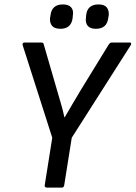

<svg xmlns="http://www.w3.org/2000/svg" viewBox="-20 -847 612 867"><path d="M191 0Q181 0 182 -11L216 -225L82 -644Q81 -649 83.5 -652Q86 -655 90 -655H167Q177 -655 178 -645L236 -445Q245 -413 254.5 -381.5Q264 -350 271 -317H272Q291 -350 309.5 -381Q328 -412 347 -444L471 -646Q477 -655 484 -655H566Q571 -655 572 -652Q573 -649 571 -644L304 -225L270 -11Q268 0 260 0ZM413 -717Q387 -717 376 -730.5Q365 -744 368 -766L369 -778Q374 -827 425 -827Q451 -827 462 -813.5Q473 -800 471 -778L469 -766Q463 -717 413 -717ZM253 -717Q226 -717 215 -730.5Q204 -744 206 -766L208 -778Q214 -827 264 -827Q290 -827 301.5 -813.5Q313 -800 309 -778L308 -766Q302 -717 253 -717Z"/></svg>

Font: Sofia Sans Semi Condensed Medium
Style: Italic
Weight: 500
Italic angle: -9°
Version: Version 4.100